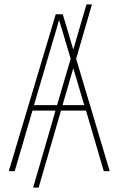

<svg xmlns="http://www.w3.org/2000/svg" viewBox="-20 -780 540 875"><path d="M135 -301 224 -603Q231 -626 237 -646.5Q243 -667 249 -689Q257 -664 263 -644Q269 -624 275 -603L302 -512L240 -301ZM364 -301H265L314 -469ZM372 -276 453 0H480L327 -512L399 -760H374L314 -554L266 -715H234L20 0H47L128 -276H233L131 75H156L258 -276Z"/></svg>

Font: Noto Sans Mono UI Condensed Thin
Style: Regular
Weight: 250
Width: 3
Designer: Monotype Design team
Foundry: Monotype Imaging Inc.
Version: 1.000